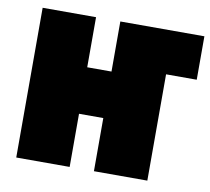

<svg xmlns="http://www.w3.org/2000/svg" viewBox="-69 -633 811 740"><g transform="rotate(10 336.5 -263.0)"><path d="M553 -386V30H344V-178H249V30H40V-556H249V-360H344V-556H673V-386Z"/></g></svg>

Font: Repo
Style: ExtraBlack
Weight: 1000
Designer: Stefan Peev
Foundry: Context Ltd
Version: Version 001.000